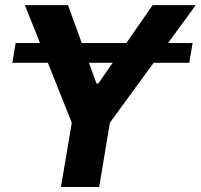

<svg xmlns="http://www.w3.org/2000/svg" viewBox="-20 -748 803 768"><path d="M750.4 -575.8 737.1 -496.7H29.3L42.6 -575.8ZM79.5 -727.5H252L365.8 -414.1H373.4L590.4 -727.5H762.9L419.5 -257L376.8 0H223.8L267.2 -257Z"/></svg>

Font: Inter Tight
Style: Italic
Weight: 400
Italic angle: -9.39999°
Designer: Rasmus Andersson
Foundry: rsms
Version: Version 3.002